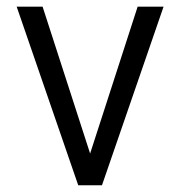

<svg xmlns="http://www.w3.org/2000/svg" viewBox="-20 -548 533 568"><path d="M211.4 0 29.3 -528.3H106L246.6 -93.8L387.2 -528.3H463.9L281.7 0Z"/></svg>

Font: Gidole
Style: Regular
Weight: 400
Version: Version 2.100; ttfautohint (v1.8.4.7-5d5b)